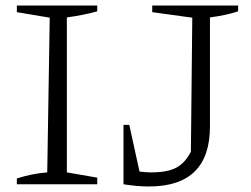

<svg xmlns="http://www.w3.org/2000/svg" viewBox="-20 -667 910 695"><path d="M41 0V-21Q69 -30 96.5 -35.5Q124 -41 151 -43L160 -603L41 -623V-647H332V-626Q307 -619 279.5 -613.5Q252 -608 222 -604V-43L332 -24V0ZM427 0V-215H448L485 -46Q508 -43 527 -43Q586 -43 618 -60Q650 -77 671 -118L676 -603L531 -623V-647H842V-626Q821 -619 796 -613.5Q771 -608 740 -604V-209Q740 8 519 8Q498 8 475 6Q452 4 427 0Z"/></svg>

Font: Piazzolla SC Light
Style: Regular
Weight: 300
Designer: Juan Pablo del Peral
Foundry: Huerta Tipografica
Version: Version 1.330